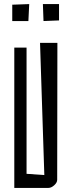

<svg xmlns="http://www.w3.org/2000/svg" viewBox="-20 -920 350 940"><path d="M40 -897 123 -900 119 -817H40ZM190 -900H269V-820L193 -817ZM217 0H50V-687H110V-69L197 -63L176 -710H261L260 -40Q260 -26 245.5 -13Q231 0 217 0Z"/></svg>

Font: Bahiana
Style: Regular
Weight: 400
Designer: Pablo Cosgaya & Dani Raskovsky
Foundry: Pablo Cosgaya & Dani Raskovsky
Version: Version 1.005